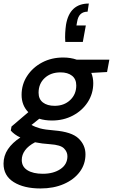

<svg xmlns="http://www.w3.org/2000/svg" viewBox="-44 -833 638 1085"><path d="M325 -596Q323 -623 324.5 -647.5Q326 -672 329 -693Q349 -813 458 -813L451 -767Q401 -767 392 -711L388 -689H441L424 -596ZM250 -152Q210 -152 178 -162L134 -127Q155 -115 182.5 -107.5Q210 -100 262 -96Q361 -88 400 -50.5Q439 -13 439 39Q439 95 406.5 138.5Q374 182 316.5 207Q259 232 185 232Q91 232 33.5 196Q-24 160 -24 92Q-24 47 1 10Q26 -27 71 -56Q37 -72 17 -95L21 -118L116 -199Q78 -238 78 -297Q78 -356 109.5 -404Q141 -452 194 -480Q247 -508 313 -508Q355 -508 389 -496H574L561 -426L472 -421Q483 -394 483 -363Q483 -304 452 -256Q421 -208 368 -180Q315 -152 250 -152ZM265 -235Q318 -235 352.5 -267.5Q387 -300 387 -350Q387 -386 363 -405Q339 -424 298 -424Q243 -424 208.5 -392Q174 -360 174 -309Q174 -273 198.5 -254Q223 -235 265 -235ZM79 71Q79 109 111 129Q143 149 198 149Q258 149 297.5 122.5Q337 96 337 50Q337 25 317.5 5.5Q298 -14 240 -18Q193 -21 154 -29Q116 -9 97.5 16.5Q79 42 79 71Z"/></svg>

Font: DeepMind Sans Medium
Style: Italic
Weight: 500
Italic angle: -10°
Designer: Jonny Pinhorn / Modifications: Colophon Foundry
Foundry: Colophon Foundry
Version: Version 1.002; ttfautohint (v1.8.2)